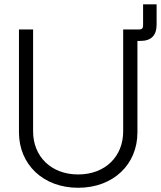

<svg xmlns="http://www.w3.org/2000/svg" viewBox="-20 -865 750 895"><path d="M344.2 10.3C508.3 10.3 620.6 -98.6 620.6 -247.6V-674.3H634.8C684.6 -674.3 710 -699.7 710 -750V-844.7H647V-746.1C647 -733.4 641.1 -727.5 628.9 -727.5H554.2V-252.4C554.2 -136.2 471.2 -51.8 344.2 -51.8C217.8 -51.8 134.3 -136.2 134.3 -252.4V-727.5H68.4V-247.6C68.4 -99.1 180.7 10.3 344.2 10.3Z"/></svg>

Font: Raveo Display Display Light
Style: Regular
Weight: 300
Designer: Jakub Foglar, Rasmus Andersson (Inter)
Foundry: Jakubfoglar.com
Version: Version 1.100;Glyphs 3.2.3 (3260)